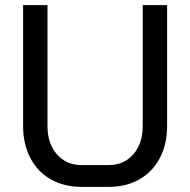

<svg xmlns="http://www.w3.org/2000/svg" viewBox="-20 -720 741 748"><path d="M70 -229V-700H165V-229Q165 -161 201.5 -119Q238 -77 297 -77H404Q463 -77 499.5 -119Q536 -161 536 -229V-700H631V-229Q631 -159 603 -105Q575 -51 523.5 -21.5Q472 8 404 8H297Q229 8 177.5 -21.5Q126 -51 98 -105Q70 -159 70 -229Z"/></svg>

Font: Bai Jamjuree Medium
Style: Regular
Weight: 500
Version: Version 1.000; ttfautohint (v1.6)